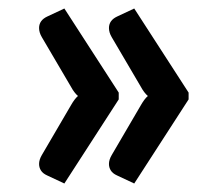

<svg xmlns="http://www.w3.org/2000/svg" viewBox="-20 -495 526 452"><path d="M131.5 -63 91 -82Q81 -86.5 76.5 -93.5Q72 -100.5 72 -109Q72 -119 78.5 -130L147.5 -248Q155.5 -262 163.5 -269Q154.5 -277 147.5 -290L78.5 -407.5Q72 -418.5 72 -429Q72 -447 91 -456L131.5 -475L259.5 -277V-261ZM296 -63 255.5 -82Q245.5 -86.5 241 -93.5Q236.5 -100.5 236.5 -109Q236.5 -119 243 -130L312 -248Q320 -262 328 -269Q319 -277 312 -290L243 -407.5Q236.5 -418.5 236.5 -429Q236.5 -447 255.5 -456L296 -475L424 -277V-261Z"/></svg>

Font: LatoHex
Style: Bold
Weight: 700
Designer: Lukasz Dziedzic
Foundry: tyPoland Lukasz Dziedzic
Version: Version 1.104; Western+Polish opensource